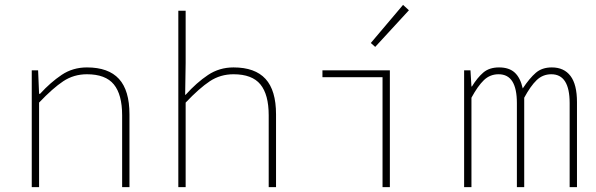

<svg xmlns="http://www.w3.org/2000/svg" viewBox="-20 -766 2440 786"><path d="M110 0V-478H136L140 -382H144Q187 -429 232.5 -459.5Q278 -490 336 -490Q424 -490 467 -443Q510 -396 510 -298V0H480V-294Q480 -379 446 -420.5Q412 -462 336 -462Q282 -462 239 -433.5Q196 -405 140 -346V0Z M710 0V-722H740V-508L738 -378H740Q785 -428 831.5 -459Q878 -490 936 -490Q1024 -490 1067 -443Q1110 -396 1110 -298V0H1080V-294Q1080 -379 1046 -420.5Q1012 -462 936 -462Q882 -462 839 -433.5Q796 -405 740 -346V0Z M1546 0V-450H1300V-478H1576V0ZM1516 -574 1498 -590 1630 -746 1654 -724Z M1880 0V-478H1906L1910 -412H1912Q1934 -448 1958.5 -469Q1983 -490 2023 -490Q2064 -490 2087 -469Q2110 -448 2120 -404Q2148 -446 2173.5 -468Q2199 -490 2239 -490Q2289 -490 2315.5 -455Q2342 -420 2342 -348V0H2312V-344Q2312 -462 2237 -462Q2202 -462 2177 -438Q2152 -414 2126 -366V0H2096V-344Q2096 -403 2077.5 -432.5Q2059 -462 2021 -462Q1986 -462 1961 -438Q1936 -414 1910 -366V0Z"/></svg>

Font: Source Code Pro ExtraLight
Style: Regular
Weight: 200
Monospace: yes
Designer: Paul D. Hunt, Teo Tuominen
Foundry: Adobe
Version: Version 1.026;hotconv 1.1.0;makeotfexe 2.6.0